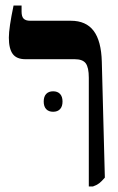

<svg xmlns="http://www.w3.org/2000/svg" viewBox="-20 -667 427 694"><path d="M301 -386Q301 -423 290 -438Q279 -453 250 -453H72Q40 -453 26 -472Q12 -491 12 -531Q12 -566 29 -647H58V-625Q58 -607 65.5 -599.5Q73 -592 89 -592H236Q291 -592 318.5 -555.5Q346 -519 348 -444L359 -25Q347 -11 338.5 -4.5Q330 2 316 7H301ZM172 -337Q188 -337 197 -327.5Q206 -318 206 -300Q206 -282 197 -272.5Q188 -263 172 -263Q156 -263 147 -272.5Q138 -282 138 -300Q138 -318 147 -327.5Q156 -337 172 -337Z"/></svg>

Font: Noto Serif Hebrew Cond
Style: Bold
Weight: 700
Width: 3
Designer: Monotype Design Team
Foundry: Monotype Imaging Inc.
Version: Version 1.000